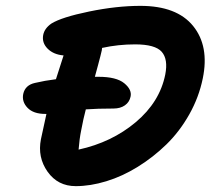

<svg xmlns="http://www.w3.org/2000/svg" viewBox="-20 -716 745 662"><path d="M241.2 -74.2Q179.2 -74.2 144 -124Q108.9 -173.8 121.1 -235.8Q121.1 -236.8 140.1 -323.2H136.2Q95.2 -323.2 75 -344.2Q54.7 -365.2 60.1 -392.1Q66.9 -422.9 101.1 -430.2Q133.8 -438 172.9 -442.9Q176.8 -456.1 199.2 -524.9Q164.6 -527.8 144.3 -548.1Q124 -568.4 128.9 -595.2Q133.3 -618.2 157.2 -634.8Q192.4 -656.7 287.4 -676.3Q382.3 -695.8 463.9 -695.8Q589.4 -695.8 645.8 -626.5Q702.1 -557.1 679.2 -445.8Q666 -380.9 632.6 -321.5Q599.1 -262.2 553.7 -218Q508.3 -173.8 455.1 -140.9Q401.9 -107.9 346.7 -91.1Q291.5 -74.2 241.2 -74.2ZM259.8 -266.1Q253.9 -237.3 251 -200.2Q365.2 -225.1 448 -294.7Q530.8 -364.3 549.8 -459Q560.1 -511.7 537.6 -537.4Q515.1 -563 445.8 -563Q387.2 -563 332 -550.8Q332 -549.3 331.5 -546.9Q331.1 -544.4 331.1 -543Q327.6 -526.9 318.4 -492.9Q309.1 -459 307.1 -451.2H319.8Q381.3 -451.2 408.4 -429Q435.5 -406.7 430.2 -382.8Q426.3 -363.8 410.6 -352.8Q395 -341.8 371.1 -341.8Q316.4 -341.8 275.9 -338.9Q267.6 -308.1 259.8 -266.1Z"/></svg>

Font: Shantell Sans Irregular Bouncy
Style: Italic
Weight: 600
Italic angle: -11.31°
Designer: Stephen Nixon, Anya Danilova, Shantell Martin
Foundry: Arrow Type
Version: Version 1.006;[9816181b4]